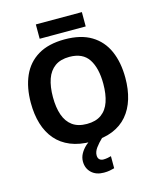

<svg xmlns="http://www.w3.org/2000/svg" viewBox="-155 -985 1107 1334"><g transform="rotate(-15 398.0 -318.5)"><path d="M737.8 -357.9Q737.8 -275.4 717.3 -207.8Q696.8 -140.1 655 -91.3Q613.3 -42.5 549.3 -16.4Q485.4 9.8 397.9 9.8Q310.5 9.8 246.6 -16.4Q182.6 -42.5 140.9 -91.3Q99.1 -140.1 78.6 -208Q58.1 -275.9 58.1 -358.9Q58.1 -469.7 94.5 -552Q130.9 -634.3 206.5 -679.7Q282.2 -725.1 398.9 -725.1Q515.1 -725.1 590.1 -679.7Q665 -634.3 701.4 -551.8Q737.8 -469.2 737.8 -357.9ZM216.8 -357.9Q216.8 -283.2 235.6 -229.2Q254.4 -175.3 294.4 -146.2Q334.5 -117.2 397.9 -117.2Q462.4 -117.2 502.4 -146.2Q542.5 -175.3 560.8 -229.2Q579.1 -283.2 579.1 -357.9Q579.1 -470.2 537.1 -534.7Q495.1 -599.1 398.9 -599.1Q335 -599.1 294.7 -570.1Q254.4 -541 235.6 -487.1Q216.8 -433.1 216.8 -357.9ZM564 -877V-773.9H232.9V-877ZM405.3 110.8Q405.3 131.3 416.3 141.1Q427.2 150.9 444.3 150.9Q460 150.9 475.3 147.9Q490.7 145 500 142.1V229Q484.4 233.4 466.3 236.8Q448.2 240.2 424.3 240.2Q368.2 240.2 335.2 208.7Q302.2 177.2 302.2 127.9Q302.2 98.6 316.9 72Q331.5 45.4 356.4 22.7Q381.3 0 412.1 -17.1L477.1 0Q443.4 32.2 424.3 58.8Q405.3 85.4 405.3 110.8Z"/></g></svg>

Font: Wonky
Style: Regular
Weight: 400
Designer: Monotype Design Team
Foundry: Monotype Imaging Inc.
Version: Version 3.000